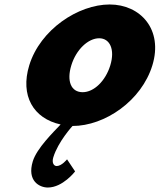

<svg xmlns="http://www.w3.org/2000/svg" viewBox="-20 -548 713 858"><path d="M298.7 -256C320.4 -327 374.3 -377 423.1 -377C471.2 -377 494.6 -327 472.9 -256C451.5 -186 399.7 -136 349.4 -136C297 -136 277.3 -186 298.7 -256ZM110.7 -256C69.3 -120.7 129 -18.3 250.9 8.2C218.9 42.2 144.3 114.7 126.5 173C99.9 260 155.8 290 193.7 290C260.8 290 315.6 218 315.6 218L279.6 164C279.6 164 255.8 194 233.2 194C220.9 194 210.6 180 218.2 155C239.6 85 304 15 304 15C449 15 612.6 -98 660.9 -256C709.8 -416 608 -528 470 -528C329.8 -528 159.6 -416 110.7 -256Z"/></svg>

Font: Hussar
Style: BdSuprConOblThree
Weight: 700
Foundry: Cannot Into Space Fonts
Version: Version 2.00